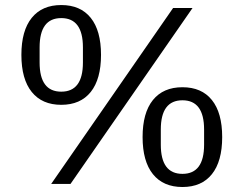

<svg xmlns="http://www.w3.org/2000/svg" viewBox="-20 -730 967 762"><path d="M183.1 0H259.8L744.1 -698.2H667ZM106 -365Q147 -314 223.1 -314Q299.3 -314 340.1 -365Q380.9 -416 380.9 -512.2Q380.9 -608.4 340.1 -659.2Q299.3 -710 223.1 -710Q147 -710 106 -659.2Q64.9 -608.4 64.9 -512.2Q64.9 -416 106 -365ZM137.2 -481.9V-542Q137.2 -658.2 223.1 -658.2Q309.1 -658.2 309.1 -542V-481.9Q309.1 -366.2 223.1 -366.2Q137.2 -366.2 137.2 -481.9ZM586.9 -38.8Q627.9 12.2 704.1 12.2Q780.3 12.2 821 -38.8Q861.8 -89.8 861.8 -186Q861.8 -282.2 821 -333Q780.3 -383.8 704.1 -383.8Q627.9 -383.8 586.9 -333Q545.9 -282.2 545.9 -186Q545.9 -89.8 586.9 -38.8ZM618.2 -155.8V-215.8Q618.2 -332 704.1 -332Q790 -332 790 -215.8V-155.8Q790 -40 704.1 -40Q618.2 -40 618.2 -155.8Z"/></svg>

Font: Plexus Sans
Style: Regular
Weight: 400
Version: Version 2.001;PS 002.001;hotconv 1.0.70;makeotf.lib2.5.58329